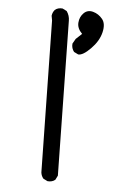

<svg xmlns="http://www.w3.org/2000/svg" viewBox="-55 -833 610 874"><g transform="rotate(5 250.0 -396.0)"><path d="M195.3 -2 175.8 -11.7Q166 -23.4 164.1 -39.1L152.3 -732.4L148.4 -753.9Q150.4 -769.5 160.2 -781.2Q173.8 -793 195.3 -791L214.8 -781.2Q228.5 -761.7 228.5 -738.3L240.2 -31.2L230.5 -11.7Q216.8 0 195.3 -2ZM284.2 -588.9 264.6 -598.6Q252 -614.3 253.9 -635.7L266.6 -658.2L293.9 -683.6Q270.5 -707 272.5 -733.4Q274.4 -759.8 292 -777.3Q309.6 -794.9 335 -788.1Q360.4 -781.2 377.9 -759.8Q395.5 -738.3 385.7 -698.2Q376 -658.2 340.8 -622.6Q305.7 -586.9 284.2 -588.9Z"/></g></svg>

Font: JasonHandwriting1
Style: Regular
Weight: 400
Version: Version 1.48.20